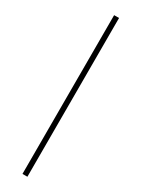

<svg xmlns="http://www.w3.org/2000/svg" viewBox="-253 -860 750 1015"><g transform="rotate(30 121.5 -352.5)"><path d="M106 132H136V-837H106Z"/></g></svg>

Font: SSpoqa Han Sans Neo Thin
Style: Regular
Weight: 100
Designer: [Spoqa Han Sans Neo] Dong-huui Kim  Younghwa Kang  Yujin Lee  [Noto Sans] Ryoko NISHIZUKA  (kana & ideographs); Paul D. 
Foundry: Spoqa (http://www.spoqa-han-sans.com)
Version: Version 1.000